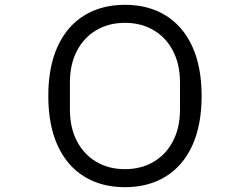

<svg xmlns="http://www.w3.org/2000/svg" viewBox="-20 -766 1040 799"><path d="M181 -367Q181 -488 220 -573Q259 -658 331 -702Q403 -746 500 -746Q597 -746 669 -702Q741 -658 780 -573Q819 -488 819 -367Q819 -245 780 -160Q741 -75 669 -31Q597 13 500 13Q403 13 331 -31Q259 -75 220 -160Q181 -245 181 -367ZM729 -309V-424Q729 -498 700 -554Q671 -610 619 -640.5Q567 -671 500 -671Q433 -671 381 -640.5Q329 -610 300 -554Q271 -498 271 -424V-309Q271 -235 300 -179Q329 -123 381 -92.5Q433 -62 500 -62Q567 -62 619 -92.5Q671 -123 700 -179Q729 -235 729 -309Z"/></svg>

Font: IBM Plex Sans JP
Style: Regular
Weight: 400
Designer: Mike Abbink; Paul van der Laan; Pieter van Rosmalen; Wujin Sim; Yejin Wi; Jinhee Kim; Boomi Park; Yona Kim; Kichan Ma
Foundry: Sandoll Inc.
Version: Version 1.000